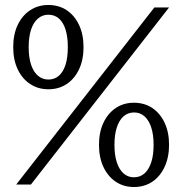

<svg xmlns="http://www.w3.org/2000/svg" viewBox="-20 -740 733 770"><path d="M174 -382Q133 -382 101 -403Q69 -424 51 -462Q33 -500 33 -551Q33 -602 51 -640Q69 -678 101 -699Q133 -720 174 -720Q216 -720 247.5 -699Q279 -678 297 -640Q315 -602 315 -551Q315 -500 297 -462Q279 -424 247.5 -403Q216 -382 174 -382ZM174 -421Q199 -421 216.5 -436.5Q234 -452 243 -481Q252 -510 252 -551Q252 -592 243 -621Q234 -650 216.5 -665.5Q199 -681 174 -681Q150 -681 132 -665.5Q114 -650 104.5 -621Q95 -592 95 -551Q95 -510 104.5 -481Q114 -452 132 -436.5Q150 -421 174 -421ZM517 10Q476 10 444.5 -11Q413 -32 395 -70Q377 -108 377 -159Q377 -210 395 -248Q413 -286 444.5 -307Q476 -328 517 -328Q559 -328 590.5 -307Q622 -286 640 -248Q658 -210 658 -159Q658 -109 640 -70.5Q622 -32 590.5 -11Q559 10 517 10ZM45 0 599 -710H658L104 0ZM517 -29Q542 -29 559.5 -44.5Q577 -60 586.5 -89Q596 -118 596 -159Q596 -200 586.5 -229Q577 -258 559.5 -273.5Q542 -289 518 -289Q493 -289 475.5 -273.5Q458 -258 448.5 -229Q439 -200 439 -159Q439 -118 448.5 -89Q458 -60 475.5 -44.5Q493 -29 517 -29Z"/></svg>

Font: Roboto Serif 28pt Condensed Light
Style: Regular
Weight: 300
Width: 3
Designer: Greg Gazdowicz
Foundry: Commercial Type
Version: Version 1.008